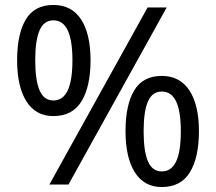

<svg xmlns="http://www.w3.org/2000/svg" viewBox="-20 -744 871 774"><path d="M195 -724Q269 -724 307 -665.5Q345 -607 345 -501Q345 -395 308.5 -335.5Q272 -276 195 -276Q124 -276 86.5 -335.5Q49 -395 49 -501Q49 -607 84 -665.5Q119 -724 195 -724ZM195 -662Q157 -662 139.5 -621.5Q122 -581 122 -501Q122 -421 139.5 -380Q157 -339 195 -339Q234 -339 253 -379.5Q272 -420 272 -501Q272 -581 253 -621.5Q234 -662 195 -662ZM652 -714 256 0H179L575 -714ZM632 -438Q705 -438 743.5 -379.5Q782 -321 782 -215Q782 -109 745.5 -49.5Q709 10 632 10Q561 10 523.5 -49.5Q486 -109 486 -215Q486 -321 521 -379.5Q556 -438 632 -438ZM632 -375Q594 -375 576.5 -335Q559 -295 559 -215Q559 -134 576.5 -93.5Q594 -53 632 -53Q671 -53 690 -93Q709 -133 709 -215Q709 -295 690 -335Q671 -375 632 -375Z"/></svg>

Font: korean115
Style: Regular
Weight: 400
Designer: Monotype Design Team
Foundry: Monotype Imaging Inc.
Version: Version 2.013